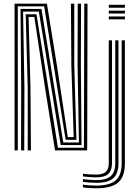

<svg xmlns="http://www.w3.org/2000/svg" viewBox="-20 -820 756 1047"><path d="M59.5 0V-800H235.8L290.2 -464L349.8 -72.2H381.8L369 -465.5L366.8 -800H385V-465.5L396.8 -57.8H338L220.8 -785.5H77V0ZM94.8 0 95.5 -342 92 -771.2H206.2L325 -43.2H410.5L403 -465.5L403.8 -800H422L421 -465.5L424.5 -29H311L191.8 -756.8H105.8L113.2 -342L112.2 0ZM131.2 0V-342L120.2 -742.2H179L296 -14.5H437.8L439.5 -800H457.2L455.5 0H280L225 -345L167.2 -727.8H135.8L146.2 -342L148.8 0ZM573.2 -778V-793.8H661.2V-778ZM573.2 -714.5V-730.2H661.2V-714.5ZM573.2 -746.2V-762H661.2V-746.2ZM504.2 206.8Q484.2 206.8 464.1 205.4Q444 204 432.2 201.5V186.5Q446 189.2 466.1 190.6Q486.2 192 504.2 192Q578.5 192 611 163.6Q643.5 135.2 643.5 70.5V-600H661V70.5Q661 143.5 624.4 175.1Q587.8 206.8 504.2 206.8ZM504.2 177Q486.5 177 466.6 175.5Q446.8 174 432.2 171.8V157Q448.2 159 468.1 160.5Q488 162 504.2 162Q559.5 162 584 140.2Q608.5 118.5 608.5 70.2V-600H626V70.2Q626 127 597.5 152Q569 177 504.2 177ZM504.2 147.2Q489.5 147.2 469.6 145.8Q449.8 144.2 432.2 142.2V127.5Q450 129.8 470 130.9Q490 132 504.2 132Q540.8 132 557 116.9Q573.2 101.8 573.2 70V-600H590.8V70.2Q590.8 110 570.5 128.6Q550.2 147.2 504.2 147.2Z"/></svg>

Font: Big Shoulders Inline Text Thin Medium
Style: Regular
Weight: 500
Version: Version 2.002